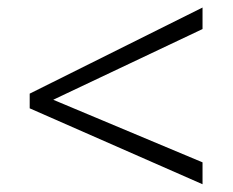

<svg xmlns="http://www.w3.org/2000/svg" viewBox="-20 -614 612 505"><path d="M512.7 -129.4 58.1 -329.1V-367.7L512.7 -594.2V-537.6L135.3 -358.9L120.1 -351.6L135.3 -345.2L512.7 -187Z"/></svg>

Font: Sahel Light FD
Style: Light-FD
Weight: 300
Foundry: Saber Rastikerdar (saber.rastikerdar@gmail.com)
Version: Version 3.3.0